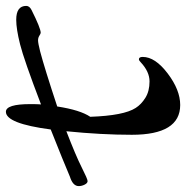

<svg xmlns="http://www.w3.org/2000/svg" viewBox="-181 -584 631 651"><g transform="rotate(-90 134.5 -258.5)"><path d="M-171 -307Q-171 -327 -139 -337Q-90 -358 21 -402Q41 -554 81 -554Q107 -554 107 -471Q107 -447 106 -435Q258 -493 310 -506Q362 -519 393 -519Q440 -519 440 -485Q440 -474 426 -467Q364 -436 349 -436Q346 -436 339 -440.5Q332 -445 323 -445Q314 -445 286 -438Q229 -423 99 -380Q87 -302 64 -268Q68 -154 94 -114Q106 -95 128.5 -81Q151 -67 184 -67Q217 -67 249 -97Q255 -103 259 -103Q267 -103 267 -90Q267 -48 211 -5.5Q155 37 104 37Q3 37 3 -127Q3 -230 15 -349Q-68 -317 -107.5 -297Q-147 -277 -154 -277Q-161 -277 -166 -287Q-171 -297 -171 -307Z"/></g></svg>

Font: Dr Sugiyama
Style: Regular
Weight: 400
Designer: Alejandro Paul
Foundry: Alejandro Paul
Version: Version 1.000